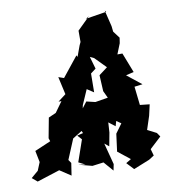

<svg xmlns="http://www.w3.org/2000/svg" viewBox="-84 -799 802 905"><g transform="rotate(-10 316.5 -347.0)"><path d="M441 -205 463 -190 431 -146 420 -62 478 -16 453 -1 485 33 562 2 587 -14 578 -46 633 -97 620 -116 577 -138 598 -202 610 -255 564 -260 554 -349 593 -354 524 -409 562 -418 525 -513H501L521 -563L525 -589L500 -622L497 -649L478 -727L484 -720L384 -704L400 -714L340 -655V-601L333 -586L314 -534L310 -542L234 -447L208 -456L227 -371L189 -342H203L167 -292L131 -276L113 -180L118 -165L41 -132L52 -77L36 -38L2 -9L27 12L136 -23L189 12L198 -47L187 -63L227 -159L272 -187L277 -176L248 -169L267 -148L231 -44L263 -28L229 -33L294 -16L348 -23L388 23L394 -7L367 -110L388 -93L400 -157L403 -205L434 -181ZM299 -306 330 -377 362 -356 363 -446 388 -465 371 -524 390 -515 442 -462 401 -431 405 -354 421 -320 360 -310 318 -320 296 -291Z"/></g></svg>

Font: Asimov Aggro
Style: CondIt
Weight: 500
Designer: Google
Version: Version 2.000980; 2014